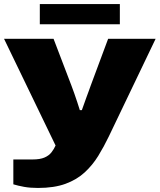

<svg xmlns="http://www.w3.org/2000/svg" viewBox="-20 -720 790 950"><path d="M168 210Q129 210 99 204.5Q69 199 46 192V69H141Q178 69 200 59.5Q222 50 234.5 34Q247 18 255 0L0 -528H245L334 -295Q340 -280 347.5 -258Q355 -236 362.5 -214Q370 -192 375 -175H385Q390 -188 395.5 -204.5Q401 -221 407.5 -238Q414 -255 419.5 -270.5Q425 -286 429 -297L515 -528H750L518 -44Q494 6 466 51.5Q438 97 399 133Q360 169 304 189.5Q248 210 168 210ZM177 -600V-700H573V-600Z"/></svg>

Font: Archivo Expanded Black
Style: Regular
Weight: 900
Width: 7
Designer: Hector Gatti
Foundry: Omnibus-Type
Version: Version 2.001